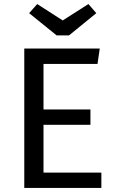

<svg xmlns="http://www.w3.org/2000/svg" viewBox="-20 -929 575 949"><path d="M473 -689H100V0H481V-76H195V-312H427V-388H195V-613H462ZM417 -909 290 -828 164 -909 124 -864 260 -754H321L456 -864Z"/></svg>

Font: Fira Math
Style: Regular
Weight: 400
Designer: Xiangdong Zeng
Foundry: Xiangdong Zeng
Version: Version 0.3.4